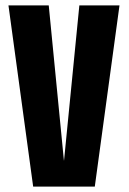

<svg xmlns="http://www.w3.org/2000/svg" viewBox="-20 -695 479 715"><path d="M103.5 0 11.5 -675H161.5L218 -97.5H218.5L275.5 -675H425L333 0Z"/></svg>

Font: Anybody Condensed Regular
Style: Bold
Weight: 700
Width: 3
Designer: Tyler Finck
Foundry: Etcetera Type Company
Version: Version 1.010; ttfautohint (v1.8.3) -l 8 -r 50 -G 200 -x 14 